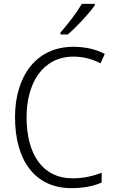

<svg xmlns="http://www.w3.org/2000/svg" viewBox="-20 -1018 592 997"><path d="M472 -990V-998H405C379 -953 333 -893 294 -849V-839H332C378 -878 442 -947 472 -990ZM362 -724C411 -724 458 -712 502 -689L524 -738C476 -763 421 -775 361 -775C163 -775 58 -616 58 -410C58 -184 162 -41 351 -41C416 -41 466 -52 508 -70V-121C466 -105 417 -92 357 -92C201 -92 118 -217 118 -409C118 -587 202 -724 362 -724Z"/></svg>

Font: Noto Sans Tamil UI SemiCondensed Light
Style: Regular
Weight: 300
Width: 4
Designer: Jelle Bosma - Monotype Design Team
Foundry: Monotype Imaging Inc.
Version: Version 2.004